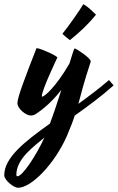

<svg xmlns="http://www.w3.org/2000/svg" viewBox="-142 -523 555 904"><path d="M371 -146C325 -106 275 -69 227 -34C240 -82 253 -135 283 -226C284 -229 285 -232 285 -235C285 -249 217 -295 209 -295C207 -295 198 -267 185 -224C121 -113 67 -68 57 -68C55 -68 55 -69 55 -70C55 -99 122 -239 128 -252C128 -259 58 -292 33 -296C31 -296 30 -297 29 -294C-20 -168 -60 -66 -60 -37C-60 -12 -21 21 4 21C10 21 18 19 23 16C40 5 91 -28 147 -100C130 -47 112 9 93 59C-28 145 -122 220 -122 302C-122 325 -78 361 -57 361C7 361 116 247 173 117C189 79 201 49 210 21C271 -22 335 -69 393 -121ZM-60 307C-63 307 -65 304 -65 300C-65 224 18 166 67 125C29 208 -36 307 -60 307ZM310 -454C303 -459 277 -490 250 -503C237 -480 185 -405 152 -364C157 -358 181 -338 187 -334C230 -368 274 -409 310 -454Z"/></svg>

Font: Yesteryear
Style: Regular
Weight: 400
Designer: Astigmatic (AOETI)
Foundry: Astigmatic (AOETI)
Version: Version 1.000